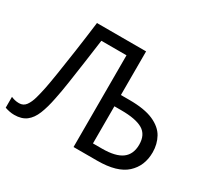

<svg xmlns="http://www.w3.org/2000/svg" viewBox="-146 -927 1228 1151"><g transform="rotate(30 468.0 -351.5)"><path d="M66 11Q49 11 32 7.5Q15 4 1 -1V-76Q12 -71 26 -67.5Q40 -64 56 -64Q86 -64 103 -87.5Q120 -111 130 -147.5Q140 -184 148 -223Q156 -263 167.5 -336Q179 -409 193 -506Q207 -603 221 -714H561V-412H620Q725 -412 786 -385Q847 -358 872.5 -312Q898 -266 898 -209Q898 -115 835 -57.5Q772 0 635 0H471V-635H297Q287 -561 275.5 -479.5Q264 -398 253 -324Q242 -250 231 -198Q218 -131 199 -84Q180 -37 148.5 -13Q117 11 66 11ZM624 -77Q717 -77 761 -109.5Q805 -142 805 -209Q805 -278 757 -306Q709 -334 609 -334H561V-77Z"/></g></svg>

Font: Go Noto Kurrent-Regular
Style: Regular
Weight: 400
Designer: Monotype Design Team
Foundry: Monotype Imaging Inc.
Version: Version 2.012; ttfautohint (v1.8.4.7-5d5b)